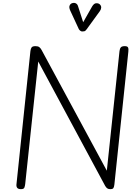

<svg xmlns="http://www.w3.org/2000/svg" viewBox="-20 -1328 968 1348"><path d="M127 0Q108.5 0 101.2 -8.8Q94 -17.5 95.5 -33L193.5 -969Q195.5 -986.5 202 -995.2Q208.5 -1004 229.5 -1004Q247 -1004 256.2 -996.8Q265.5 -989.5 272 -977L730 -129.5L819 -969Q821 -986.5 828.2 -995.2Q835.5 -1004 856 -1004Q874.5 -1004 879 -994.5Q883.5 -985 881 -964.5L783 -32.5Q781 -15 776 -7.5Q771 0 754 0Q740.5 0 732.5 -6Q724.5 -12 718 -23.5L248.5 -896L157 -36.5Q155.5 -22.5 151.2 -11.2Q147 0 127 0ZM556 -1107Q551.5 -1107 544.2 -1111.8Q537 -1116.5 533 -1124.5L473.5 -1253Q463 -1276 468.8 -1289Q474.5 -1302 486 -1305.5Q501 -1310.5 512.5 -1304.5Q524 -1298.5 528 -1284L564 -1172L627 -1283Q640 -1304.5 655 -1305.2Q670 -1306 679.5 -1298.5Q691 -1288 690.5 -1275.2Q690 -1262.5 681.5 -1250.5L588.5 -1122.5Q580 -1110 571.8 -1108.5Q563.5 -1107 556 -1107Z"/></svg>

Font: Edu NSW ACT Hand
Style: Regular
Weight: 400
Designer: Tina and Corey Anderson, Eben Sorkin, Mirko Velimirovic
Foundry: Sorkin Type Co.
Version: Version 2.000